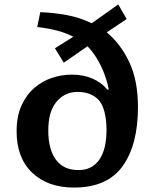

<svg xmlns="http://www.w3.org/2000/svg" viewBox="-20 -833 695 867"><path d="M314 14Q196 14 125.5 -53Q55 -120 55 -240Q55 -308 77 -356.5Q99 -405 135 -436Q171 -467 215 -481.5Q259 -496 304 -496Q357 -496 398 -478Q439 -460 465 -428L471 -429Q465 -462 451.5 -498.5Q438 -535 418 -568Q398 -601 375 -624L268 -550L228 -615L311 -667Q277 -685 235 -695.5Q193 -706 148 -711L162 -778Q221 -776 281 -765Q341 -754 394 -728L514 -813L552 -747L462 -687Q524 -636 563.5 -553Q603 -470 603 -349Q603 -179 533.5 -82.5Q464 14 314 14ZM334 -65Q396 -65 428.5 -112Q461 -159 461 -246Q461 -321 437 -366Q423 -390 395.5 -404Q368 -418 330 -418Q273 -418 235.5 -374Q198 -330 198 -244Q198 -159 232.5 -112Q267 -65 334 -65Z"/></svg>

Font: Literata 7pt SemiBold
Style: Regular
Weight: 600
Designer: Latin by Veronika Burian and Jose Scaglione. Greek by Irene Vlachou. Cyrillic by Vera Evstafieva.
Foundry: TypeTogether
Version: Version 3.002